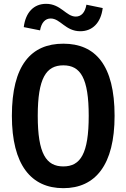

<svg xmlns="http://www.w3.org/2000/svg" viewBox="-20 -970 660 1002"><path d="M578 -365.5C578 -630 478 -742 310.5 -742C142.5 -742 42 -630 42 -365.5C42 -109.5 142.5 12 310.5 12C478 12 578 -109.5 578 -365.5ZM443 -365.5C443 -168 400 -101.5 310.5 -101.5C221 -101.5 177 -168 177 -365.5C177 -562.5 221 -629 310.5 -629C400 -629 443 -562.5 443 -365.5ZM220.5 -950C157 -950 113.5 -906 104 -828.5L189 -811.5C196 -852.5 216.5 -873.5 244.5 -873.5C295 -873.5 321.5 -807 399 -807C462.5 -807 506.5 -851 516 -928L431 -945.5C424 -904 403.5 -883.5 375.5 -883.5C325 -883.5 298 -950 220.5 -950Z"/></svg>

Font: Monaspace Neon SemiBold
Style: Regular
Weight: 600
Designer: Riley Cran & the Lettermatic Team
Foundry: Lettermatic
Version: Version 1.200 (Monaspace Neon)